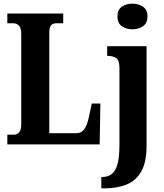

<svg xmlns="http://www.w3.org/2000/svg" viewBox="-20 -788 894 1048"><path d="M20 0V-53H59Q72 -53 84 -65.5Q96 -78 96 -109V-602Q96 -635 83.5 -648Q71 -661 53 -661H20V-714H325V-661H289Q266 -661 257.5 -648.5Q249 -636 249 -605V-61H399Q423 -61 439 -81.5Q455 -102 465 -148L481 -223H528L524 0ZM703 -628Q669 -628 645 -645Q621 -662 621 -698Q621 -735 645 -751.5Q669 -768 703 -768Q736 -768 760.5 -751.5Q785 -735 785 -698Q785 -662 760.5 -645Q736 -628 703 -628ZM533 240V178H539Q569 178 590 162Q611 146 621.5 107Q632 68 632 0V-417Q632 -460 613.5 -471.5Q595 -483 569 -483H565V-536H780V8Q780 97 751 148Q722 199 670 219.5Q618 240 551 240Z"/></svg>

Font: Noto Serif ExtraCondensed ExtraBold
Style: Regular
Weight: 800
Width: 2
Designer: Monotype Design Team
Foundry: Monotype Imaging Inc.
Version: Version 2.013; ttfautohint (v1.8.4.7-5d5b)